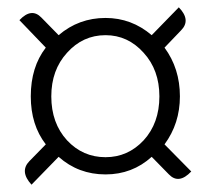

<svg xmlns="http://www.w3.org/2000/svg" viewBox="-20 -627 575 524"><path d="M66 -123Q33 -159 60 -187L105 -233Q64 -286 64 -364Q64 -444 105 -497L33 -572Q66 -607 93 -579L140 -531Q195 -578 268 -578Q339 -578 394 -531L468 -607Q502 -572 474 -544L429 -497Q471 -440 471 -364Q471 -290 429 -233L502 -159Q468 -123 441 -151L394 -199Q341 -151 268 -151Q194 -151 140 -199ZM268 -198Q329 -198 372 -244Q415 -291 415 -364Q415 -436 372 -483Q329 -531 268 -531Q206 -531 163 -483Q120 -436 120 -364Q120 -291 163 -244Q206 -198 268 -198Z"/></svg>

Font: Swei Half Moon CJK SC
Style: Light
Weight: 300
Version: Version 2.071